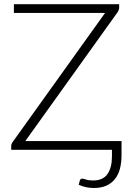

<svg xmlns="http://www.w3.org/2000/svg" viewBox="-20 -728 646 933"><path d="M559 -707.5V-690Q559 -680.5 552 -669.5L103 -42.5H570.5V26Q570.5 62.5 562.8 92Q555 121.5 538.5 142.2Q522 163 496.8 174.2Q471.5 185.5 436.5 185.5Q416.5 185.5 399 181.8Q381.5 178 362.5 170L367.5 150.5Q369.5 143.5 373 141.8Q376.5 140 380 140Q384.5 140 398 144.5Q411.5 149 432.5 149Q480.5 149 502.2 117.8Q524 86.5 524 32V0H34.5V-18.5Q34.5 -24 36.2 -28.2Q38 -32.5 40.5 -36.5L490.5 -665H47.5V-707.5Z"/></svg>

Font: Lato Light
Style: Regular
Weight: 300
Designer: Lukasz Dziedzic
Foundry: tyPoland Lukasz Dziedzic
Version: Version 2.007; 2014-02-27